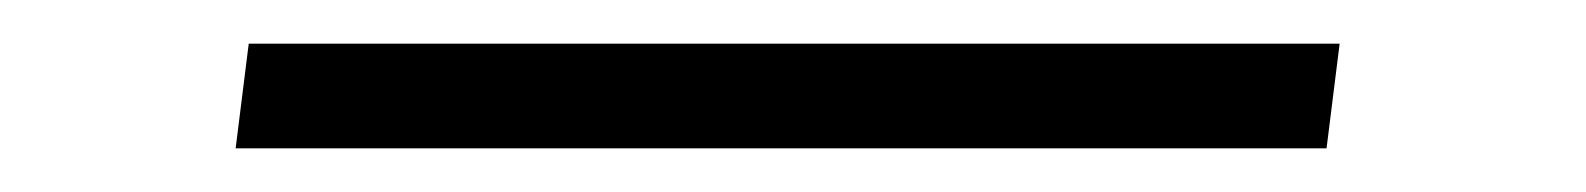

<svg xmlns="http://www.w3.org/2000/svg" viewBox="-20 -20 727 88"><path d="M88 48 94 0H594L588 48Z"/></svg>

Font: Orkney Light
Style: LightItalic
Weight: 300
Designer: Samuel Oakes and Alfredo Marco Pradil
Foundry: Alfredo Marco Pradil
Version: 1.0; ttfautohint (v1.5)